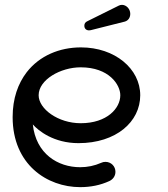

<svg xmlns="http://www.w3.org/2000/svg" viewBox="-20 -750 691 790"><path d="M312 -473C429 -473 475 -401 475 -358C475 -305 421 -243 312 -243C219 -243 139 -302 139 -358C139 -422 229 -473 312 -473ZM32 -268C32 -73 174 20 310 20C353 20 393 12 430 -5C445 -12 455 -26 455 -43C455 -66 437 -84 414 -84C407 -84 403 -83 396 -80C369 -68 340 -62 310 -62C218 -62 128 -117 115 -238C138 -212 201 -161 303 -161C458 -161 557 -249 557 -358C557 -467 453 -555 313 -555C225 -555 143 -521 90 -453C54 -406 32 -345 32 -268ZM340 -663C331 -659 327 -653 327 -644C327 -631 337 -622 354 -626L493 -661C508 -665 516 -678 516 -693C516 -714 499 -730 482 -730C477 -730 473 -729 469 -727Z"/></svg>

Font: Fabada
Style: Regular
Weight: 400
Designer: deFharo
Foundry: deFharo.com
Version: Version 4.000 2011 initial release